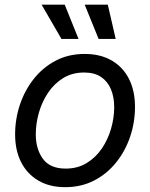

<svg xmlns="http://www.w3.org/2000/svg" viewBox="-20 -775 631 807"><path d="M253.9 11.7Q188.5 11.7 141.4 -15.9Q94.2 -43.5 68.8 -93.3Q43.5 -143.1 43.5 -210Q43.5 -274.4 63.7 -335Q84 -395.5 122.1 -443.6Q160.2 -491.7 214.1 -520Q268.1 -548.3 335.9 -548.3Q401.4 -548.3 449 -521Q496.6 -493.7 522 -443.6Q547.4 -393.6 547.4 -326.2Q547.4 -260.7 526.9 -200.2Q506.3 -139.6 467.8 -91.8Q429.2 -43.9 375.2 -16.1Q321.3 11.7 253.9 11.7ZM255.9 -66.4Q306.2 -66.4 344.2 -89.6Q382.3 -112.8 408 -150.6Q433.6 -188.5 446.8 -234.1Q460 -279.8 460 -324.7Q460 -366.7 446.5 -399.4Q433.1 -432.1 405.3 -451.2Q377.4 -470.2 333.5 -470.2Q284.2 -470.2 246.3 -447.3Q208.5 -424.3 182.6 -386Q156.7 -347.7 143.6 -301.8Q130.4 -255.9 130.4 -210.4Q130.4 -148.4 160.4 -107.4Q190.4 -66.4 255.9 -66.4ZM394.5 -611.3 335.9 -755.4H433.1L466.3 -611.3ZM238.3 -611.3 154.8 -755.4H252L310.1 -611.3Z"/></svg>

Font: Inter 17pt
Style: Italic
Weight: 400
Italic angle: -9.3988°
Version: Version 4.001;git-66647c0bb